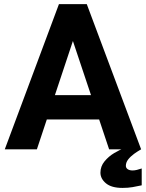

<svg xmlns="http://www.w3.org/2000/svg" viewBox="-20 -731 714 940"><path d="M160.6 0H3.4L268.6 -710.9H367.2L354.5 -583ZM319.3 -583 305.2 -710.9H404.8L670.9 0H514.2ZM508.3 -146H129.4V-265.1H508.3ZM579.6 189Q525.9 189 498.8 166.5Q471.7 144 471.7 114.3Q471.7 83.5 491.7 59.1Q511.7 34.7 539.6 18.1Q567.4 1.5 590.8 -6.3L670.9 0Q662.1 5.4 653.3 10.7Q644.5 16.1 636.7 22Q618.7 35.2 607.4 49.8Q596.2 64.5 596.2 80.6Q596.2 91.3 605.2 97.4Q614.3 103.5 629.4 103.5Q638.7 103.5 650.1 100.8Q661.6 98.1 673.8 93.8V176.3Q651.9 181.2 629.4 185.1Q606.9 189 579.6 189Z"/></svg>

Font: Heebo
Style: Bold
Weight: 700
Designer: Oded Ezer
Foundry: Ezer Type House
Version: Version 3.100